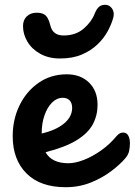

<svg xmlns="http://www.w3.org/2000/svg" viewBox="-20 -776 562 801"><path d="M254 5Q148 5 90.5 -52.5Q33 -110 33 -208Q33 -278 61.5 -336.5Q90 -395 141 -430.5Q192 -466 259 -466Q316 -466 351.5 -431.5Q387 -397 387 -338Q387 -295 367.5 -258Q348 -221 300.5 -191.5Q253 -162 170 -141Q196 -95 265 -95Q294 -95 330 -109Q366 -123 402 -148.5Q438 -174 467 -209Q475 -218 481.5 -220.5Q488 -223 494 -223Q508 -223 515 -210.5Q522 -198 522 -178Q522 -164 519 -147.5Q516 -131 503 -116Q483 -92 446 -63.5Q409 -35 360 -15Q311 5 254 5ZM154 -221V-219Q214 -233 247.5 -261Q281 -289 281 -326Q281 -346 270.5 -357Q260 -368 242 -368Q217 -368 197 -348Q177 -328 165.5 -294.5Q154 -261 154 -221ZM230 -532Q183 -532 148 -551.5Q113 -571 94.5 -602Q76 -633 76 -667Q76 -693 92 -708Q108 -723 133 -723Q159 -723 171 -711Q183 -699 190 -670Q200 -628 245 -628Q296 -628 329 -656.5Q362 -685 375 -719Q383 -739 393 -747.5Q403 -756 419 -756Q436 -756 447 -741Q458 -726 453 -704Q446 -677 430 -647Q414 -617 387 -591Q360 -565 321.5 -548.5Q283 -532 230 -532Z"/></svg>

Font: Pacifico
Style: Regular
Weight: 400
Designer: Vernon Adams
Foundry: Vernon Adams
Version: Version 3.010; ttfautohint (v1.8.4.7-5d5b)